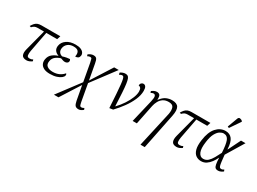

<svg xmlns="http://www.w3.org/2000/svg" viewBox="-49 -1666 3705 2770"><g transform="rotate(30 1803.5 -280.5)"><path d="M271 9Q210 9 193 -27.5Q176 -64 193 -130L284 -477H177Q149 -477 129.5 -468Q110 -459 89 -436L65 -444Q83 -474 101 -494.5Q119 -515 144 -525.5Q169 -536 209 -536H522L503 -477H322L258 -140Q250 -95 254.5 -65.5Q259 -36 295 -36Q311 -36 323 -39Q335 -42 351 -51L359 -25Q342 -12 318.5 -1.5Q295 9 271 9Z M660 10Q596 10 557.5 -10Q519 -30 504 -63.5Q489 -97 496 -137Q506 -197 547.5 -230Q589 -263 637 -277L638 -280Q594 -295 573.5 -326.5Q553 -358 561 -402Q571 -464 628.5 -503.5Q686 -543 775 -543Q831 -543 864.5 -528Q898 -513 912 -489Q926 -465 921 -440Q913 -390 853 -390Q865 -445 845 -475Q825 -505 764 -505Q705 -505 669 -475Q633 -445 626 -402Q618 -362 636 -334Q654 -306 690 -298Q724 -309 754.5 -314.5Q785 -320 806 -321Q814 -313 816 -304Q818 -295 817 -286Q814 -267 797 -257Q780 -247 761 -248Q744 -248 728 -253.5Q712 -259 691 -266Q645 -254 608 -225Q571 -196 563 -146Q553 -89 587 -62.5Q621 -36 682 -36Q742 -36 787.5 -58Q833 -80 861 -115Q867 -111 870 -103.5Q873 -96 871 -84Q868 -63 842 -41.5Q816 -20 770 -5Q724 10 660 10Z M863 240 1139 -127 1086 -419Q1077 -464 1071.5 -479Q1066 -494 1044 -494Q1024 -494 1001 -480L991 -505Q1033 -539 1076 -539Q1114 -539 1128.5 -518.5Q1143 -498 1152 -446L1199 -190L1419 -536H1495L1206 -151L1256 127Q1265 172 1271.5 186.5Q1278 201 1297 201Q1316 201 1340 186L1350 212Q1310 246 1274 246Q1235 246 1217.5 226Q1200 206 1190 154L1146 -85L939 240Z M1524 -510Q1543 -523 1564 -531Q1585 -539 1607 -539Q1629 -539 1644.5 -531Q1660 -523 1670.5 -497Q1681 -471 1688.5 -418.5Q1696 -366 1701.5 -278.5Q1707 -191 1713 -58H1716Q1772 -117 1814.5 -181.5Q1857 -246 1880.5 -306Q1904 -366 1904 -411Q1904 -452 1890 -469Q1876 -486 1856 -486Q1856 -515 1871.5 -529Q1887 -543 1904 -543Q1929 -543 1943.5 -522Q1958 -501 1958 -454Q1958 -383 1923.5 -303.5Q1889 -224 1832.5 -146.5Q1776 -69 1711 -1L1652 8Q1644 -131 1637.5 -223Q1631 -315 1625 -370Q1619 -425 1612.5 -452Q1606 -479 1598 -487Q1590 -495 1579 -495Q1567 -495 1556 -490.5Q1545 -486 1532 -478Z M2305 240 2437 -350Q2449 -419 2432.5 -458.5Q2416 -498 2352 -498Q2297 -498 2260.5 -473.5Q2224 -449 2202.5 -409.5Q2181 -370 2172 -326L2106 0H2036L2126 -380Q2141 -445 2133 -469.5Q2125 -494 2102 -494Q2093 -494 2082.5 -491Q2072 -488 2057 -479L2048 -505Q2066 -519 2087.5 -529Q2109 -539 2132 -539Q2166 -539 2181 -518.5Q2196 -498 2192 -445H2197Q2243 -505 2289 -524.5Q2335 -544 2381 -544Q2464 -544 2490 -498Q2516 -452 2496 -353L2376 240Z M2771 9Q2710 9 2693 -27.5Q2676 -64 2693 -130L2784 -477H2677Q2649 -477 2629.5 -468Q2610 -459 2589 -436L2565 -444Q2583 -474 2601 -494.5Q2619 -515 2644 -525.5Q2669 -536 2709 -536H3022L3003 -477H2822L2758 -140Q2750 -95 2754.5 -65.5Q2759 -36 2795 -36Q2811 -36 2823 -39Q2835 -42 2851 -51L2859 -25Q2842 -12 2818.5 -1.5Q2795 9 2771 9Z M3178 10Q3130 10 3092.5 -16Q3055 -42 3038.5 -100.5Q3022 -159 3036 -257Q3056 -402 3120.5 -474Q3185 -546 3273 -546Q3343 -546 3382 -496Q3421 -446 3426 -330H3430L3532 -536H3607L3429 -242Q3436 -174 3441 -133Q3446 -92 3452 -71.5Q3458 -51 3466.5 -44.5Q3475 -38 3489 -38Q3500 -38 3511.5 -42.5Q3523 -47 3532 -54L3543 -28Q3530 -17 3507 -5.5Q3484 6 3458 6Q3430 6 3414.5 -8Q3399 -22 3392 -59Q3385 -96 3382 -166Q3361 -121 3332 -81Q3303 -41 3265 -15.5Q3227 10 3178 10ZM3188 -35Q3234 -35 3267 -65Q3300 -95 3327 -143Q3354 -191 3381 -245Q3374 -380 3350.5 -440.5Q3327 -501 3266 -501Q3237 -501 3204 -480.5Q3171 -460 3143 -408.5Q3115 -357 3103 -266Q3086 -149 3111 -92Q3136 -35 3188 -35ZM3289 -606 3265 -616 3326 -781Q3336 -810 3360.5 -806.5Q3385 -803 3404 -785L3403 -773Z"/></g></svg>

Font: Noto Serif Light
Style: Italic
Weight: 300
Italic angle: -12°
Designer: Monotype Design Team
Foundry: Monotype Imaging Inc.
Version: Version 2.013